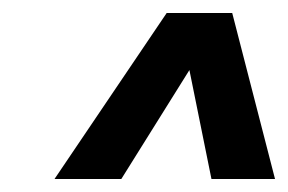

<svg xmlns="http://www.w3.org/2000/svg" viewBox="-20 -770 444 296"><path d="M64 -494 237 -750H338L404 -494H306L272 -662L167 -494Z"/></svg>

Font: Saira ExtraCondensed
Style: Bold Italic
Weight: 700
Width: 2
Italic angle: -12°
Designer: Hector Gatti with collaboration of the Omnibus-Type team
Foundry: Omnibus-Type
Version: Version 1.101